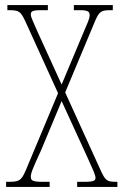

<svg xmlns="http://www.w3.org/2000/svg" viewBox="-20 -734 487 754"><path d="M4 0H175V-20H145C105 -20 101 -27 101 -40C101 -53 107 -70 141 -143L222 -337L321 -121C345 -68 355 -47 355 -36C355 -26 351 -20 313 -20H283V0H441V-20H437C401 -20 394 -23 374 -68L236 -371L352 -648C370 -692 379 -694 417 -694H423V-714H270V-694H295C329 -694 332 -686 332 -674C332 -658 320 -637 308 -607L222 -402L128 -608C114 -640 101 -667 101 -676C101 -688 104 -694 140 -694H168V-714H9V-694H13C54 -694 61 -691 81 -647L208 -368L82 -67C63 -22 54 -20 10 -20H4Z"/></svg>

Font: Noto Serif Devanagari ExtraCondensed Thin
Style: Regular
Weight: 100
Width: 2
Designer: Universal Thirst, Indian Type Foundry and the Monotype Design Team
Foundry: Monotype Imaging Inc.
Version: Version 2.004